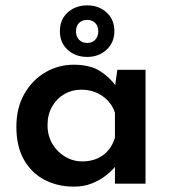

<svg xmlns="http://www.w3.org/2000/svg" viewBox="-20 -684 639 715"><path d="M255 11Q195 11 146.5 -14Q98 -39 69.5 -88.5Q41 -138 41 -212Q41 -283 71 -335Q101 -387 149.5 -415Q198 -443 254 -443Q316 -443 353 -419Q390 -395 412 -363L406 -347L417 -424H522V0H408V-102L418 -76Q415 -70 403 -56.5Q391 -43 370.5 -27.5Q350 -12 321 -0.5Q292 11 255 11ZM286 -83Q332 -83 363.5 -106Q395 -129 408 -171V-264Q396 -302 362 -326Q328 -350 282 -350Q248 -350 219.5 -333.5Q191 -317 174 -287Q157 -257 157 -218Q157 -179 175 -148.5Q193 -118 222.5 -100.5Q252 -83 286 -83ZM203 -568Q203 -611 232 -637.5Q261 -664 305 -664Q348 -664 377 -637.5Q406 -611 406 -568Q406 -526 377 -499Q348 -472 305 -472Q261 -472 232 -498.5Q203 -525 203 -568ZM263 -567Q263 -548 274.5 -536Q286 -524 305 -524Q323 -524 334.5 -536Q346 -548 346 -567Q346 -587 334.5 -598.5Q323 -610 305 -610Q286 -610 274.5 -598.5Q263 -587 263 -567Z"/></svg>

Font: Reem Kufi Fun Medium
Style: Regular
Weight: 500
Designer: Khaled Hosny
Version: Version 1.005